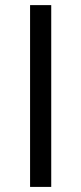

<svg xmlns="http://www.w3.org/2000/svg" viewBox="-20 -734 319 754"><path d="M98.1 0V-713.9H181.2V0Z"/></svg>

Font: Open Sans Y to K
Style: Regular
Weight: 400
Version: Version 1.10